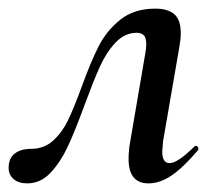

<svg xmlns="http://www.w3.org/2000/svg" viewBox="-33 -416 500 445"><path d="M-13 -27Q-13 -49 1 -60Q15 -71 39 -71Q69 -71 90 -90Q111 -109 124.5 -137Q138 -165 156 -214Q177 -272 195.5 -308.5Q214 -345 246 -370.5Q278 -396 327 -396Q356 -396 371 -383Q386 -370 386 -339Q386 -326 383 -309L345 -89Q343 -69 343 -65Q343 -38 360 -38Q379 -38 417 -76Q419 -78 421 -78Q424 -78 426 -74.5Q428 -71 426 -68Q392 -28 365 -9.5Q338 9 311 9Q265 9 265 -48Q265 -68 269 -89L303 -288Q306 -303 306 -313Q306 -329 300 -334.5Q294 -340 284 -340Q256 -340 234.5 -317Q213 -294 198 -260.5Q183 -227 162 -170Q140 -110 123.5 -75Q107 -40 84 -15.5Q61 9 30 9Q10 9 -1.5 -1Q-13 -11 -13 -27Z"/></svg>

Font: Cormorant Infant SemiBold
Style: Italic
Weight: 600
Italic angle: -10°
Designer: Christian Thalmann (Catharsis Fonts)
Foundry: Catharsis Fonts
Version: Version 4.000